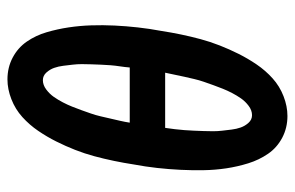

<svg xmlns="http://www.w3.org/2000/svg" viewBox="-158 -625 791 515"><g transform="rotate(90 237.5 -367.5)"><path d="M193 8Q161 8 134.5 -6Q108 -20 91.5 -44Q75 -68 66.5 -97Q58 -126 53.5 -156Q49 -186 48 -217Q47 -248 48.5 -279Q50 -310 53.5 -341.5Q57 -373 63 -405Q67 -431 72.5 -457.5Q78 -484 85 -510Q92 -536 102 -561.5Q112 -587 124.5 -612Q137 -637 153 -660.5Q169 -684 190 -703Q211 -722 238 -732.5Q265 -743 291 -743Q323 -743 349.5 -729Q376 -715 392.5 -691Q409 -667 418 -638Q427 -609 431.5 -579Q436 -549 436.5 -518Q437 -487 435.5 -456Q434 -425 430.5 -393.5Q427 -362 421 -330Q417 -304 411.5 -277.5Q406 -251 399 -225Q392 -199 382 -173.5Q372 -148 359.5 -123Q347 -98 331 -74.5Q315 -51 294 -32Q273 -13 246 -2.5Q219 8 193 8ZM323 -415Q325 -428 326.5 -441Q328 -454 329 -466.5Q330 -479 330.5 -492Q331 -505 331.5 -518Q332 -531 332 -543.5Q332 -556 330.5 -568.5Q329 -581 327.5 -593.5Q326 -606 322 -617.5Q318 -629 309.5 -638.5Q301 -648 289 -648Q276 -648 264 -639Q252 -630 244 -618.5Q236 -607 229.5 -594.5Q223 -582 218 -569.5Q213 -557 208.5 -544.5Q204 -532 199.5 -519Q195 -506 192 -493Q189 -480 186 -467Q183 -454 180.5 -441Q178 -428 175 -415ZM195 -87Q208 -87 220 -96Q232 -105 240 -116.5Q248 -128 254.5 -140.5Q261 -153 266 -165.5Q271 -178 275.5 -190.5Q280 -203 284.5 -216Q289 -229 292 -242Q295 -255 298 -268Q301 -281 304 -294Q307 -307 309 -320H161Q160 -307 158 -294Q156 -281 155 -268.5Q154 -256 153.5 -243Q153 -230 152.5 -217Q152 -204 152 -191.5Q152 -179 153.5 -166.5Q155 -154 156.5 -141.5Q158 -129 162 -117.5Q166 -106 174.5 -96.5Q183 -87 195 -87Z"/></g></svg>

Font: Iosevka QP
Style: Bold Italic
Weight: 700
Italic angle: -9°
Designer: Belleve Invis
Foundry: Belleve Invis
Version: Version 20.0.0; ttfautohint (v1.8.4)